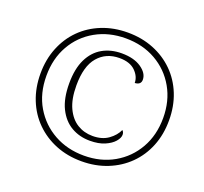

<svg xmlns="http://www.w3.org/2000/svg" viewBox="-126 -873 1097 1031"><g transform="rotate(20 422.5 -357.5)"><path d="M437 10Q357 10 290 -17Q223 -44 173.5 -93Q124 -142 97 -209.5Q70 -277 70 -358Q70 -438 97 -505.5Q124 -573 173 -622Q222 -671 289.5 -698Q357 -725 437 -725Q517 -725 584.5 -698Q652 -671 701.5 -622Q751 -573 778 -505.5Q805 -438 805 -357Q805 -276 778 -209Q751 -142 701.5 -93Q652 -44 584.5 -17Q517 10 437 10ZM439 -23Q535 -23 610 -66Q685 -109 728 -184.5Q771 -260 771 -358Q771 -455 728 -530.5Q685 -606 609.5 -649Q534 -692 437 -692Q341 -692 265.5 -649.5Q190 -607 147 -531.5Q104 -456 104 -358Q104 -257 148.5 -182Q193 -107 268.5 -65Q344 -23 439 -23ZM442 -109Q382 -109 335 -136.5Q288 -164 260.5 -219.5Q233 -275 233 -361Q233 -445 260 -500Q287 -555 334.5 -582Q382 -609 444 -609Q514 -609 556 -580Q598 -551 598 -514Q598 -485 563 -483Q563 -520 532 -550.5Q501 -581 441 -581Q365 -581 319 -527.5Q273 -474 273 -364Q273 -286 296.5 -236Q320 -186 359 -162Q398 -138 447 -138Q501 -138 536.5 -163.5Q572 -189 587 -223Q597 -214 597 -199Q597 -181 579 -160Q561 -139 526.5 -124Q492 -109 442 -109Z"/></g></svg>

Font: Noto Serif ExtraLight
Style: Italic
Weight: 200
Italic angle: -12°
Designer: Monotype Design Team
Foundry: Monotype Imaging Inc.
Version: Version 2.014; ttfautohint (v1.8.4.7-5d5b)